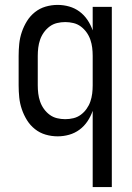

<svg xmlns="http://www.w3.org/2000/svg" viewBox="-20 -548 540 783"><path d="M358 215V-96Q350 -73 336.5 -53Q323 -33 304 -19Q285 -5 262 1.5Q239 8 215 8Q190 8 166 1Q142 -6 122.5 -21.5Q103 -37 90 -58Q77 -79 69 -102.5Q61 -126 58.5 -150.5Q56 -175 56 -200V-320Q56 -345 58.5 -369.5Q61 -394 69 -417.5Q77 -441 90 -462Q103 -483 122.5 -498.5Q142 -514 166 -521Q190 -528 215 -528Q239 -528 262 -521.5Q285 -515 304 -501Q323 -487 336.5 -467Q350 -447 358 -424V-520H436V215ZM246 -62Q263 -62 279.5 -66Q296 -70 309.5 -80Q323 -90 333 -104Q343 -118 348.5 -134Q354 -150 356 -166.5Q358 -183 358 -200V-320Q358 -337 356 -353.5Q354 -370 348.5 -386Q343 -402 333 -416Q323 -430 309.5 -440Q296 -450 279.5 -454Q263 -458 246 -458Q229 -458 212.5 -454Q196 -450 182.5 -440Q169 -430 159 -416Q149 -402 143.5 -386Q138 -370 136 -353.5Q134 -337 134 -320V-200Q134 -183 136 -166.5Q138 -150 143.5 -134Q149 -118 159 -104Q169 -90 182.5 -80Q196 -70 212.5 -66Q229 -62 246 -62Z"/></svg>

Font: Iosevka
Style: Regular
Weight: 400
Monospace: yes
Designer: Belleve Invis
Foundry: Belleve Invis
Version: Version 33.2.3; ttfautohint (v1.8.4)